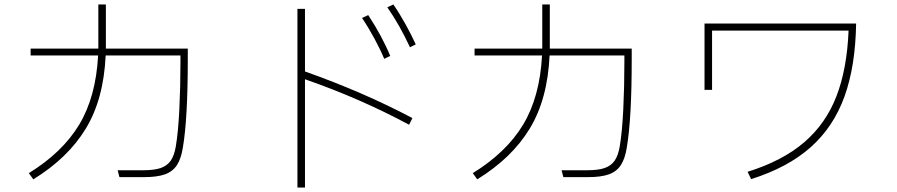

<svg xmlns="http://www.w3.org/2000/svg" viewBox="-20 -810 4040 865"><path d="M826 -591V-539Q826 -277 804 -146Q796 -95 777 -66Q758 -37 723 -24.5Q688 -12 629 -12H518L510 -43H625Q675 -43 704 -53Q733 -63 749 -86Q765 -109 772 -150Q783 -215 788 -317.5Q793 -420 793 -531V-560H456Q447 -363 366.5 -230.5Q286 -98 130 -2L110 -30Q261 -123 336.5 -248Q412 -373 422 -560H118V-591H423V-615V-790H457V-614V-591Z M1827 -597Q1779 -700 1725 -777L1752 -790Q1781 -748 1808 -699Q1835 -650 1853 -610ZM1354 -770V-488Q1617 -395 1838 -278L1823 -248Q1604 -366 1354 -453V35H1320V-770ZM1711 -545Q1694 -586 1667 -636Q1640 -686 1611 -729L1639 -742Q1703 -644 1738 -558Z M2826 -591V-539Q2826 -277 2804 -146Q2796 -95 2777 -66Q2758 -37 2723 -24.5Q2688 -12 2629 -12H2518L2510 -43H2625Q2675 -43 2704 -53Q2733 -63 2749 -86Q2765 -109 2772 -150Q2783 -215 2788 -317.5Q2793 -420 2793 -531V-560H2456Q2447 -363 2366.5 -230.5Q2286 -98 2130 -2L2110 -30Q2261 -123 2336.5 -248Q2412 -373 2422 -560H2118V-591H2423V-615V-790H2457V-614V-591Z M3154 -704H3837Q3834 -512 3784.5 -375Q3735 -238 3632 -146.5Q3529 -55 3364 -3L3348 -36Q3505 -85 3602.5 -168.5Q3700 -252 3748 -375.5Q3796 -499 3803 -672H3188V-405H3154Z"/></svg>

Font: IBM Plex Sans JP ExtraLight
Style: Regular
Weight: 200
Designer: Mike Abbink; Paul van der Laan; Pieter van Rosmalen; Wujin Sim; Yejin Wi; Jinhee Kim; Boomi Park; Yona Kim; Kichan Ma
Foundry: Sandoll Inc.
Version: Version 1.001